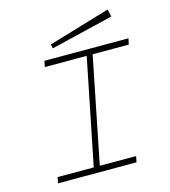

<svg xmlns="http://www.w3.org/2000/svg" viewBox="-111 -840 823 930"><g transform="rotate(-15 300.0 -375.5)"><path d="M205.1 -658.7 210 -638.2 523.4 -713.9 514.6 -751ZM282.2 -29.8H464.4L458.5 0H64.9L70.8 -29.8H252L358.9 -560.5H148.9L154.8 -590.3H576.2L569.8 -560.5H388.7Z"/></g></svg>

Font: Compagnon Light Italic
Style: Regular
Weight: 400
Italic angle: -12°
Designer: Valentin Papon
Foundry: Velvetyne Type Foundry
Version: Version 1.000;PS 001.000;hotconv 1.0.88;makeotf.lib2.5.64775